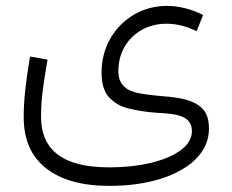

<svg xmlns="http://www.w3.org/2000/svg" viewBox="-20 -397 769 637"><path d="M653.8 -347.2C612.8 -368.2 571.3 -377.4 533.7 -377.4C493.7 -377.4 457.5 -367.7 424.8 -348.6C359.4 -310.1 316.9 -240.7 316.9 -156.2C316.9 -119.6 325.2 -91.8 342.3 -73.7C358.9 -55.7 380.9 -43 408.7 -36.6C436.5 -29.8 466.3 -25.4 498 -22.9C560.5 -20 616.7 -15.1 616.7 37.6C616.7 61.5 604.5 82.5 580.6 100.6C531.7 137.2 444.8 158.2 341.3 158.2C194.3 158.2 116.2 105 116.2 -9.8C116.2 -36.1 117.7 -63.5 121.1 -91.3C124.5 -119.1 129.9 -155.3 137.7 -199.2L79.6 -209.5C65.4 -125 58.6 -63.5 58.6 -8.3C58.6 66.4 83.5 123 133.3 161.6C182.6 200.2 252.4 219.7 341.8 219.7C405.8 219.7 462.4 211.9 512.7 196.3C612.3 164.6 673.3 106.4 673.3 30.3C673.3 1 666.5 -21 652.3 -36.1C624 -65.4 575.2 -73.7 521 -77.6C492.7 -80.1 467.3 -83 445.3 -86.9C400.4 -94.7 372.6 -114.3 372.6 -161.6C372.6 -253.9 442.9 -318.4 531.7 -318.4C565.4 -318.4 598.6 -310.1 632.3 -293.5Z"/></svg>

Font: Estedad Light
Style: Regular
Weight: 300
Designer: Amin Abedi
Version: Version 7.3